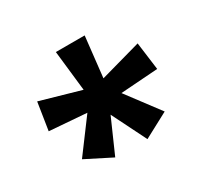

<svg xmlns="http://www.w3.org/2000/svg" viewBox="-107 -897 776 741"><g transform="rotate(-30 281.5 -526.0)"><path d="M278.8 -444.8 211.9 -293 97.2 -351.1 205.1 -496.1 40 -508.8 59.1 -630.9 236.8 -580.1 216.8 -759.8H345.2L325.2 -580.1L506.8 -630.9L522.9 -507.8L356.9 -496.1L465.8 -351.1L355 -292Z"/></g></svg>

Font: DroidArabicKufi-Bold
Style: Bold
Weight: 700
Designer: Pascal Zoghbi
Foundry: Ascender Corporation
Version: Version 1.00